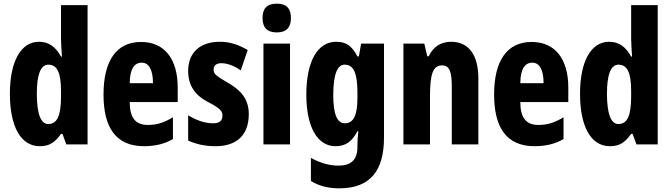

<svg xmlns="http://www.w3.org/2000/svg" viewBox="-20 -788 3663 1048"><path d="M197 10C250 10 279 -10 313 -57H321L342 0H458V-760H313V-578C313 -557 315 -525 318 -479H313C283 -535 243 -560 193 -560C94 -560 34 -453 34 -276C34 -98 93 10 197 10ZM243 -111C203 -111 181 -166 181 -277C181 -381 202 -435 244 -435C292 -435 313 -391 313 -292V-261C313 -156 292 -111 243 -111Z M750 -559C615 -559 545 -456 545 -272C545 -94 611 10 766 10C826 10 878 -2 924 -29V-148C875 -118 835 -106 787 -106C720 -106 688 -145 688 -231H950V-310C950 -466 878 -559 750 -559ZM754 -446C792 -446 815 -408 815 -334H688C689 -415 715 -446 754 -446Z M1338 -165C1338 -249 1293 -296 1226 -335C1156 -376 1146 -385 1146 -408C1146 -431 1161 -443 1188 -443C1225 -443 1262 -426 1294 -404L1332 -515C1282 -544 1235 -560 1180 -560C1071 -560 1007 -500 1007 -401C1007 -322 1044 -269 1112 -233C1185 -196 1194 -180 1194 -157C1194 -128 1177 -115 1143 -115C1094 -115 1045 -135 1007 -159V-21C1054 1 1104 10 1157 10C1271 10 1338 -50 1338 -165Z M1491 -768C1437 -768 1413 -742 1413 -689C1413 -637 1439 -611 1491 -611C1542 -611 1568 -637 1568 -689C1568 -741 1545 -768 1491 -768ZM1563 -550H1418V0H1563Z M1815 -560C1713 -560 1652 -453 1652 -271C1652 -96 1712 10 1811 10C1867 10 1901 -15 1931 -72H1936C1933 -49 1931 -16 1931 6V14C1931 89 1891 116 1828 116C1780 116 1733 104 1677 74V200C1722 227 1770 240 1832 240C2003 240 2076 141 2076 -37V-550H1951L1939 -480H1931C1900 -540 1867 -560 1815 -560ZM1861 -435C1910 -435 1931 -390 1931 -282V-254C1931 -159 1910 -115 1862 -115C1820 -115 1799 -165 1799 -269C1799 -381 1821 -435 1861 -435Z M2443 -560C2386 -560 2345 -533 2320 -481H2312L2296 -550H2182V0H2327V-258C2327 -386 2343 -431 2394 -431C2435 -431 2446 -392 2446 -316V0H2591V-361C2591 -489 2537 -560 2443 -560Z M2882 -559C2747 -559 2677 -456 2677 -272C2677 -94 2743 10 2898 10C2958 10 3010 -2 3056 -29V-148C3007 -118 2967 -106 2919 -106C2852 -106 2820 -145 2820 -231H3082V-310C3082 -466 3010 -559 2882 -559ZM2886 -446C2924 -446 2947 -408 2947 -334H2820C2821 -415 2847 -446 2886 -446Z M3309 10C3362 10 3391 -10 3425 -57H3433L3454 0H3570V-760H3425V-578C3425 -557 3427 -525 3430 -479H3425C3395 -535 3355 -560 3305 -560C3206 -560 3146 -453 3146 -276C3146 -98 3205 10 3309 10ZM3355 -111C3315 -111 3293 -166 3293 -277C3293 -381 3314 -435 3356 -435C3404 -435 3425 -391 3425 -292V-261C3425 -156 3404 -111 3355 -111Z"/></svg>

Font: Noto Sans Devanagari ExtraCondensed ExtraBold
Style: Regular
Weight: 800
Width: 2
Designer: Jelle Bosma - Monotype Design Team
Foundry: Monotype Imaging Inc.
Version: Version 2.004